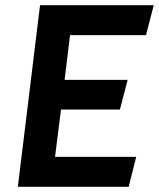

<svg xmlns="http://www.w3.org/2000/svg" viewBox="-20 -723 615 743"><path d="M230 -414 251 -587H545L575 -703H135L49 0H478L507 -116H193L216 -299H444L474 -414Z"/></svg>

Font: Bluebird
Style: Obl
Weight: 400
Designer: Jasper
Foundry: Cannot Into Space Fonts
Version: Version 0.98